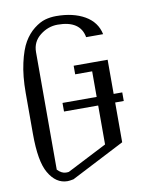

<svg xmlns="http://www.w3.org/2000/svg" viewBox="-88 -858 737 924"><g transform="rotate(-10 281.0 -396.0)"><path d="M458 -667H375Q360.4 -750 250 -750Q203.1 -750 164.1 -719.2Q125 -688.5 125 -637.7V-63.5Q145.5 -42 167 -42Q176.8 -42 180.7 -43L375 -142.6V-333H208V-375H375V-500H292V-542H458V-375H500V-333H458V-138.7L196.3 -3.9Q176.8 0 167 0Q110.4 0 75.2 -61.5Q42 -118.2 42 -252.9V-453.1Q42 -535.2 56.2 -598.1Q70.3 -661.1 91.3 -696.8Q112.3 -732.4 141.1 -754.9Q169.9 -777.3 195.8 -784.7Q221.7 -792 250 -792Q333 -792 389.2 -759.8Q445.3 -727.5 458 -667Z"/></g></svg>

Font: wanta
Style: Medium
Weight: 500
Version: Version 0.91